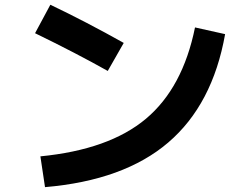

<svg xmlns="http://www.w3.org/2000/svg" viewBox="-20 -770 1040 810"><path d="M127.9 -629.9 192.4 -750Q343.8 -677.7 502 -588.9L434.6 -470.7Q300.8 -545.9 127.9 -629.9ZM802.7 -654.3 929.7 -626Q877 -329.1 689.9 -168.9Q502.9 -8.8 169.9 19.5L150.4 -110.4Q440.4 -138.7 595.7 -269Q751 -399.4 802.7 -654.3Z"/></svg>

Font: Mgen+ 1c bold
Style: Bold
Weight: 700
Designer: [Source Han Sans]
Ryoko NISHIZUKA  (kana & ideographs); Paul D. Hunt (Latin, Greek & Cyrillic); Wenlong ZHANG  (bopomofo
Version: Version 1.059.20150602